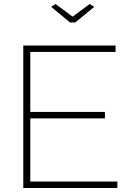

<svg xmlns="http://www.w3.org/2000/svg" viewBox="-20 -937 655 957"><path d="M257 -917 342 -854 427 -917 450 -903 355 -825H329L235 -903ZM565 -32V0H96V-710H556V-678H131V-379H503V-347H131V-32Z"/></svg>

Font: Raleway-v4020 ExtraLight
Style: Regular
Weight: 275
Designer: Matt McInerney, Pablo Impallari, Rodrigo Fuenzalida
Foundry: Matt McInerney, Pablo Impallari, Rodrigo Fuenzalida
Version: Version 4.020;PS 004.020;hotconv 1.0.88;makeotf.lib2.5.64775